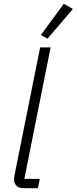

<svg xmlns="http://www.w3.org/2000/svg" viewBox="-20 -989 403 1009"><path d="M179 0H105Q80 0 67 -12.5Q54 -25 54 -46Q54 -51 54.5 -56Q55 -61 56 -67L191 -740H246L108 -49H189ZM363 -942 230 -786 195 -805 315 -969Z"/></svg>

Font: IBM Plex Sans Light
Style: Italic
Weight: 300
Italic angle: -11.31°
Designer: Mike Abbink, Paul van der Laan, Pieter van Rosmalen
Foundry: Bold Monday
Version: Version 3.201